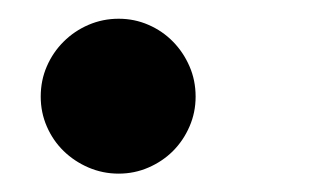

<svg xmlns="http://www.w3.org/2000/svg" viewBox="-20 -175 358 207"><path d="M190.9 -70.8Q190.9 -53.7 184.3 -38.6Q177.7 -23.4 166.5 -12.2Q155.3 -1 140.1 5.6Q125 12.2 107.9 12.2Q90.8 12.2 75.4 5.6Q60.1 -1 48.6 -12.2Q37.1 -23.4 30.5 -38.6Q23.9 -53.7 23.9 -70.8Q23.9 -88.4 30.5 -103.5Q37.1 -118.7 48.6 -130.1Q60.1 -141.6 75.4 -148.2Q90.8 -154.8 107.9 -154.8Q125 -154.8 140.1 -148.2Q155.3 -141.6 166.5 -130.1Q177.7 -118.7 184.3 -103.5Q190.9 -88.4 190.9 -70.8Z"/></svg>

Font: Charis SIL APac
Style: Bold Italic
Weight: 700
Italic angle: -11°
Foundry: SIL International
Version: Version 5.000